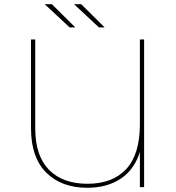

<svg xmlns="http://www.w3.org/2000/svg" viewBox="-20 -887 836 910"><path d="M394 3Q271 3 199 -69Q127 -141 127 -278V-700H147V-279Q147 -149 212 -82.5Q277 -16 395 -16Q513 -16 578 -85.5Q643 -155 643 -299V-700H663V0H643V-176L645 -173Q619 -85 553.5 -41Q488 3 394 3ZM449 -757 331 -867H365L476 -757ZM310 -757 192 -867H226L337 -757Z"/></svg>

Font: Montserrat Alternates Thin
Style: Regular
Weight: 100
Designer: Julieta Ulanovsky
Foundry: Julieta Ulanovsky
Version: Version 9.000